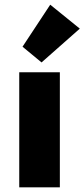

<svg xmlns="http://www.w3.org/2000/svg" viewBox="-20 -798 360 818"><path d="M157 -532 76 -599 194 -778 320 -676ZM62 0V-490H235V0Z"/></svg>

Font: Cantarell Extra Bold
Style: Regular
Weight: 800
Designer: Dave Crossland, Nikolaus Waxweiler, Florian Fecher, Jacques Le Bailly, Eben Sorkin, Alexei Vanyashin, Alexios Zavras, Em
Version: Version 0.303